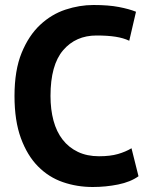

<svg xmlns="http://www.w3.org/2000/svg" viewBox="-20 -734 599 768"><path d="M534 -29Q502 -6 452.5 4Q403 14 351 14Q288 14 231.5 -5.5Q175 -25 132 -68.5Q89 -112 63.5 -181.5Q38 -251 38 -350Q38 -453 66.5 -522.5Q95 -592 140.5 -634.5Q186 -677 242 -695.5Q298 -714 354 -714Q414 -714 455.5 -706Q497 -698 524 -687L497 -571Q474 -582 442.5 -587Q411 -592 366 -592Q283 -592 232.5 -533Q182 -474 182 -350Q182 -296 194 -251.5Q206 -207 230.5 -175.5Q255 -144 291.5 -126.5Q328 -109 376 -109Q421 -109 452 -118Q483 -127 506 -141Z"/></svg>

Font: PTSans
Style: Bold
Weight: 700
Designer: A.Korolkova, O.Umpeleva, V.Yefimov
Foundry: ParaType Ltd
Version: Version 2.003W OFL